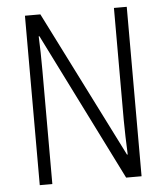

<svg xmlns="http://www.w3.org/2000/svg" viewBox="-52 -760 697 806"><g transform="rotate(-5 297.0 -357.0)"><path d="M512 0V-714H458V-242C458 -202 460 -145 462 -96H459L148 -714H83V0H136V-480C136 -533 135 -579 133 -623H136L447 0Z"/></g></svg>

Font: Noto Sans Thai Cond Light
Style: Regular
Weight: 300
Width: 3
Designer: Monotype Design Team
Foundry: Monotype Imaging Inc.
Version: Version 2.002